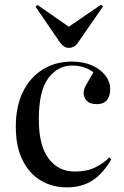

<svg xmlns="http://www.w3.org/2000/svg" viewBox="-20 -792 534 826"><path d="M268 14Q204 14 154.5 -16Q105 -46 76.5 -104Q48 -162 48 -247Q48 -335 79 -397.5Q110 -460 164.5 -493.5Q219 -527 289 -527Q339 -527 376 -510.5Q413 -494 433.5 -467Q454 -440 454 -409Q454 -379 440 -361.5Q426 -344 396 -344Q368 -344 354 -357.5Q340 -371 340 -393Q340 -408 351 -427.5Q362 -447 382 -481Q344 -510 290 -510Q229 -510 188 -456Q147 -402 147 -278Q147 -166 189 -110Q231 -54 302 -54Q353 -54 389 -71.5Q425 -89 450 -114L459 -107Q425 -47 379 -16.5Q333 14 268 14ZM276 -586Q266 -586 256.5 -591.5Q247 -597 235 -614L133 -763L141 -771L276 -677L415 -772L423 -764L315 -608Q307 -596 297 -591Q287 -586 276 -586Z"/></svg>

Font: Display Regular
Style: Regular
Weight: 400
Designer: Latin by Veronika Burian and Jose Scaglione. Greek by Irene Vlachou. Cyrillic by Vera Evstafieva.
Foundry: TypeTogether
Version: Version 3.002